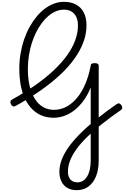

<svg xmlns="http://www.w3.org/2000/svg" viewBox="-20 -1292 1350 2089"><path d="M814 777Q755 777 713 752.5Q671 728 648.5 683Q626 638 626 576Q626 513 651 446.5Q676 380 725.5 310Q775 240 849.5 165Q924 90 1024 9Q1124 -72 1249 -159Q1265 -170 1277.5 -166.5Q1290 -163 1301 -147Q1312 -131 1310 -116.5Q1308 -102 1293 -93Q1177 -13 1085 60.5Q993 134 924 202Q855 270 809.5 334Q764 398 741.5 458Q719 518 719 576Q719 630 746 661Q773 692 821 692Q889 692 928 628Q967 564 967 454V-340Q943 -279 910 -227.5Q877 -176 838 -136Q799 -96 754.5 -68Q710 -40 662 -25.5Q614 -11 563 -11Q448 -11 364 -75Q280 -139 235 -258Q190 -377 190 -542Q190 -626 203 -705.5Q216 -785 240.5 -858Q265 -931 299.5 -994Q334 -1057 376 -1108.5Q418 -1160 466.5 -1196.5Q515 -1233 567.5 -1252.5Q620 -1272 676 -1272Q752 -1272 807 -1242.5Q862 -1213 891.5 -1156Q921 -1099 921 -1015Q921 -925 888 -835Q855 -745 791.5 -655.5Q728 -566 634.5 -478.5Q541 -391 419.5 -306Q298 -221 151 -140Q133 -130 120.5 -135.5Q108 -141 99 -158Q90 -176 94 -189Q98 -202 116 -212Q251 -286 363 -364.5Q475 -443 561.5 -524Q648 -605 707.5 -687Q767 -769 797.5 -851.5Q828 -934 828 -1015Q828 -1071 809.5 -1109Q791 -1147 757 -1167Q723 -1187 676 -1187Q632 -1187 589.5 -1169.5Q547 -1152 508 -1119.5Q469 -1087 435 -1041.5Q401 -996 373 -940Q345 -884 325 -820Q305 -756 294 -686Q283 -616 283 -542Q283 -404 317.5 -304Q352 -204 416 -150.5Q480 -97 568 -97Q639 -97 702 -130.5Q765 -164 817.5 -226.5Q870 -289 908 -378Q946 -467 967 -578Q967 -592 978 -598.5Q989 -605 1010 -605Q1054 -605 1054 -578V453Q1054 553 1025 625.5Q996 698 942.5 737.5Q889 777 814 777Z"/></svg>

Font: Playwrite VN
Style: Regular
Weight: 400
Designer: Veronika Burian, José Scaglione
Foundry: TypeTogether
Version: Version 1.002